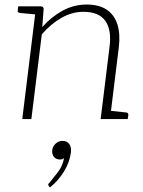

<svg xmlns="http://www.w3.org/2000/svg" viewBox="-20 -524 631 845"><path d="M78 0 139 -496H160Q172 -496 172 -484L166 -405Q206 -450 255.5 -477Q305 -504 361 -504Q416 -504 449.5 -481.5Q483 -459 496.5 -417Q510 -375 503 -317L464 0H423L462 -317Q472 -391 444 -431.5Q416 -472 347 -472Q297 -472 250.5 -445.5Q204 -419 164 -373L118 0ZM451 0 460 -37 535 -29Q540 -29 542.5 -26Q545 -23 545 -18L542 0ZM152 -496 143 -460 67 -467Q63 -468 60 -470.5Q57 -473 58 -478L60 -496ZM200 301 195 295Q194 293 193 291.5Q192 290 192 288Q193 284 198 280Q216 258 235.5 232.5Q255 207 262 172Q258 175 253.5 176.5Q249 178 244 178Q227 178 217.5 166.5Q208 155 210 136Q212 120 225 108Q238 96 255 96Q275 96 285 110Q295 124 292 147Q287 189 262 230Q237 271 200 301Z"/></svg>

Font: Aleo ExtraLight
Style: Italic
Weight: 250
Italic angle: -7°
Designer: Alessio Laiso
Foundry: Alessio Laiso
Version: Version 2.001;gftools[0.9.29]